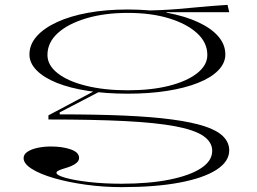

<svg xmlns="http://www.w3.org/2000/svg" viewBox="-20 -554 1057 789"><path d="M481 215Q405 215 333 205Q261 195 203.5 178.5Q146 162 111.5 140.5Q77 119 77 96Q77 80 93 69.5Q109 59 134.5 53.5Q160 48 189 48Q237 48 271 60Q305 72 305 95Q305 106 295.5 114.5Q286 123 272.5 128.5Q259 134 245 138Q231 142 221.5 146.5Q212 151 212 156Q212 166 248.5 176.5Q285 187 346 194Q407 201 479 201Q593 201 677 184Q761 167 806.5 137Q852 107 852 66Q852 30 816 5Q780 -20 700.5 -35Q621 -50 492.5 -56.5Q364 -63 179 -63V-80L377 -185L394 -180L225 -92L226 -84Q376 -84 490.5 -79Q605 -74 687 -63Q769 -52 821 -35Q873 -18 897.5 7Q922 32 922 64Q922 110 869 144Q816 178 717 196.5Q618 215 481 215ZM505 -169Q416 -169 341.5 -180.5Q267 -192 213.5 -213.5Q160 -235 130.5 -265Q101 -295 101 -330Q101 -371 130.5 -404.5Q160 -438 214 -463Q268 -488 342 -501.5Q416 -515 505 -515Q594 -515 667 -501.5Q740 -488 794 -463Q848 -438 877 -404.5Q906 -371 906 -330Q906 -295 877 -265Q848 -235 794 -213.5Q740 -192 666.5 -180.5Q593 -169 505 -169ZM505 -183Q602 -183 675 -201.5Q748 -220 790 -253Q832 -286 832 -328Q832 -379 790 -417.5Q748 -456 675 -478.5Q602 -501 505 -501Q409 -501 334 -478.5Q259 -456 217 -417.5Q175 -379 175 -328Q175 -286 217 -253Q259 -220 334 -201.5Q409 -183 505 -183ZM664 -491 565 -510Q602 -511 638.5 -512.5Q675 -514 711.5 -517Q748 -520 783 -523.5Q818 -527 851 -529.5Q884 -532 915 -534L922 -504H664Z"/></svg>

Font: Kalnia Expanded ExtraLight
Style: Regular
Weight: 250
Width: 7
Designer: Frida Medrano
Foundry: Frida Medrano
Version: Version 1.105